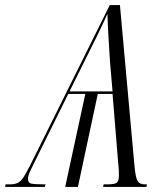

<svg xmlns="http://www.w3.org/2000/svg" viewBox="-79 -734 647 754"><path d="M-59 0 -57 -10H-40Q-21 -10 -9 -16Q3 -22 14 -39Q25 -56 41 -88L352 -714H392L449 -84Q453 -38 461 -24Q469 -10 489 -10H498L496 0H326L328 -10H342Q370 -10 379 -16Q388 -22 388 -46Q388 -57 387.5 -68Q387 -79 385 -96L363 -365H305L227 0H177L256 -365H189L59 -102Q48 -80 39.5 -62Q31 -44 31 -32Q31 -16 43.5 -13Q56 -10 100 -10L97 0ZM194 -375H363L353 -491Q350 -535 347 -588Q344 -641 343 -680Q329 -648 304.5 -597.5Q280 -547 257 -502Z"/></svg>

Font: Noto Serif Display ExtraCondensed Light
Style: Italic
Weight: 300
Width: 2
Italic angle: -12°
Designer: Monotype Design Team
Foundry: Monotype Imaging Inc.
Version: Version 2.009